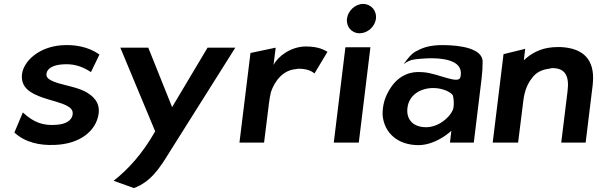

<svg xmlns="http://www.w3.org/2000/svg" viewBox="-20 -724 3042 975"><path d="M53 -51C108 0 183 15 256 12C389 8 470 -62 481 -148C488 -205 453 -238 409 -261C356 -287 282 -293 239 -316C224 -324 214 -333 216 -350C220 -379 254 -394 296 -397C349 -401 391 -391 442 -358L485 -447C428 -488 356 -499 291 -494C179 -485 103 -417 92 -350C83 -278 136 -250 198 -228C241 -213 293 -203 325 -184C340 -175 351 -164 349 -144C345 -109 309 -92 262 -90C203 -86 154 -99 96 -153Z M557 194 660 231C745 200 791 130 838 53L1175 -482H1034L854 -180L733 -482H591L768 -57C703 57 632 135 557 194Z M1643 -461C1630 -467 1604 -488 1533 -488C1458 -488 1391 -438 1369 -394L1380 -482L1252 -455L1196 0H1321L1346 -201C1348 -220 1352 -239 1356 -257C1374 -310 1415 -368 1483 -373C1487 -374 1492 -375 1497 -375C1549 -375 1569 -357 1577 -351Z M1742 -629C1737 -588 1766 -555 1806 -555C1846 -555 1884 -588 1889 -629C1894 -670 1864 -704 1824 -704C1784 -704 1747 -670 1742 -629ZM1802 0 1861 -484H1734L1675 0Z M2100 -467C2073 -457 2048 -425 2030 -398C2048 -412 2063 -420 2090 -423C2125 -427 2346 -453 2318 -332C2309 -294 2205 -351 2132 -357C2106 -359 2086 -359 2063 -353C2003 -337 1968 -293 1944 -243C1929 -211 1922 -176 1923 -139C1931 -48 2001 13 2105 13C2181 13 2250 -39 2272 -60L2265 0H2386L2425 -320C2429 -353 2431 -383 2431 -413C2428 -477 2322 -495 2226 -495C2169 -495 2130 -484 2100 -467ZM2144 -78C2080 -78 2042 -115 2049 -176C2057 -243 2116 -277 2181 -277C2229 -277 2272 -255 2280 -239C2284 -221 2286 -200 2283 -179C2279 -144 2217 -78 2144 -78Z M2954 0 2987 -270C2989 -283 2990 -295 2991 -308C2999 -418 2946 -479 2828 -485C2815 -485 2800 -485 2787 -484C2723 -479 2676 -452 2640 -418L2647 -476L2537 -449L2482 0H2611L2638 -216C2644 -264 2660 -301 2682 -328C2701 -355 2731 -371 2769 -375C2774 -377 2780 -378 2786 -378C2850 -378 2872 -338 2862 -260L2830 0Z"/></svg>

Font: Bluebird
Style: Obl
Weight: 400
Designer: Jasper
Foundry: Cannot Into Space Fonts
Version: Version 0.98